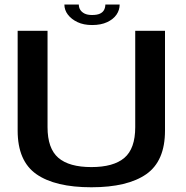

<svg xmlns="http://www.w3.org/2000/svg" viewBox="-20 -808 808 832"><path d="M376 3.5Q532.5 3.5 613.8 -53.2Q695 -110 695 -242V-674.5H566V-257Q566 -164 519 -124Q472 -84 376 -84Q279.5 -84 232.8 -124.2Q186 -164.5 186 -257V-674.5H56.5V-242Q56.5 -110 137.8 -53.2Q219 3.5 376 3.5ZM379 -699.5Q417.5 -699.5 444.2 -712Q471 -724.5 484.8 -744.5Q498.5 -764.5 498.5 -788.5H436.5Q436.5 -776 431.2 -765.5Q426 -755 413.5 -749Q401 -743 379 -743Q359 -743 346.5 -749.2Q334 -755.5 327.8 -765.5Q321.5 -775.5 321.5 -788.5H259Q259 -764.5 274.2 -744.5Q289.5 -724.5 316 -712Q342.5 -699.5 379 -699.5Z"/></svg>

Font: Anybody SemiExpanded Medium
Style: Regular
Weight: 500
Width: 6
Version: Version 1.113;gftools[0.9.25]